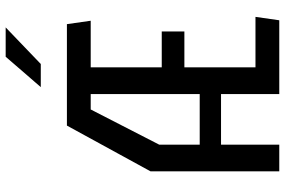

<svg xmlns="http://www.w3.org/2000/svg" viewBox="-180 -800 980 660"><g transform="rotate(-90 310.0 -470.0)"><path d="M316.7 -730H408.5V0H316.7ZM51 -442.5 208.3 -730H356.3V-648.2H263.7L142.8 -412.8V0H51ZM108.7 -273.5H358.7V-200.2H108.7ZM371.7 -81.8H582L570.3 0H371.7ZM371.7 -404H531.8V-326.2H371.7ZM371.7 -730H557L568.7 -648.2H371.7ZM545.8 -940.5H445L340.5 -819.8H420Z"/></g></svg>

Font: Monaspace Krypton Var ExLight
Style: Regular
Weight: 200
Designer: Riley Cran and the Lettermatic Team
Version: Version 1.200 (Monaspace Krypton Var)